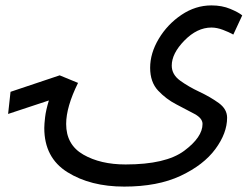

<svg xmlns="http://www.w3.org/2000/svg" viewBox="-20 -504 933 711"><path d="M821 -68Q821 -100 790 -122.5Q759 -145 718.5 -164Q678 -183 647 -205.5Q616 -228 616 -261Q616 -306 663 -354Q710 -402 763 -402Q783 -402 805.5 -393.5Q828 -385 844 -376L877 -447Q864 -458 833 -471Q802 -484 763 -484Q704 -484 652 -449Q600 -414 568 -360.5Q536 -307 536 -253Q536 -200 565.5 -168.5Q595 -137 633 -117.5Q671 -98 700.5 -82Q730 -66 730 -45Q730 4 662 54.5Q594 105 445 105Q352 105 288.5 68.5Q225 32 225 -45Q225 -108 269 -197L201 -225L19 -164L10 -82L161 -132Q150 -96 147 -70Q144 -44 144 -30Q144 80 229.5 133.5Q315 187 440 187Q564 187 649 147Q734 107 777.5 48Q821 -11 821 -68Z"/></svg>

Font: Noto Sans Arabic
Style: Regular
Weight: 400
Designer: Nadine Chahine - Monotype Design Team
Foundry: Monotype Imaging Inc.
Version: Version 1.902